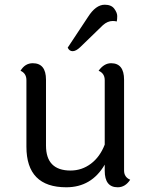

<svg xmlns="http://www.w3.org/2000/svg" viewBox="-20 -785 634 814"><path d="M267 -583 353 -713Q386 -765 424 -765Q452 -765 464.5 -748Q477 -731 477 -717Q477 -703 475 -694Q467 -696 458 -696Q436 -696 416 -678L320 -585Q302 -568 288 -568Q274 -568 267 -583ZM506 -447V-62Q506 -34 532 -23Q511 9 479 9Q424 9 424 -61V-87Q368 9 261 9Q92 9 92 -163V-445Q92 -474 67 -485Q86 -517 119 -517Q175 -517 175 -447V-168Q175 -62 279 -62Q327 -62 365.5 -91Q404 -120 424 -172V-445Q424 -474 398 -485Q421 -517 451 -517Q506 -517 506 -447Z"/></svg>

Font: Laila
Style: Regular
Weight: 400
Designer: Hitesh Malaviya
Foundry: Indian Type Foundry
Version: Version 1.302;PS 1.0;hotconv 1.0.78;makeotf.lib2.5.61930; tt